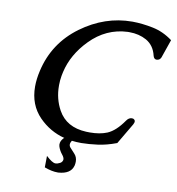

<svg xmlns="http://www.w3.org/2000/svg" viewBox="-98 -803 1025 1111"><g transform="rotate(10 414.5 -247.5)"><path d="M318.8 16.1Q231.9 -6.3 168.5 -70.8Q100.1 -140.6 100.1 -248Q100.1 -292 111.8 -342.3Q150.4 -510.7 290 -613.3Q429.2 -715.3 589.8 -715.3H591.3Q648.4 -714.8 710.9 -702.1Q773.4 -689.5 828.6 -648.4L791 -540Q783.2 -522.9 765.1 -522.9H763.2Q749.5 -523.9 744.6 -543Q731 -601.1 684.1 -627.9Q640.1 -652.3 583.5 -652.3H573.7Q447.3 -647 354.5 -551.8Q269.5 -464.8 245.1 -358.9Q242.2 -347.2 240.2 -335Q235.4 -307.1 235.4 -280.3Q235.4 -277.8 235.4 -275.4Q235.4 -199.7 270.5 -135.7Q319.3 -46.9 436.5 -41.5Q448.2 -41 458 -41Q517.1 -41 559.6 -58.6Q607.4 -79.1 652.3 -144Q666 -164.1 684.1 -164.1Q688 -164.1 691.9 -163.1Q706.1 -157.2 702.6 -142.6Q701.2 -137.2 697.8 -130.9L625.5 -8.3Q567.4 13.7 515.6 20.5Q464.4 27.3 419.9 27.8Q391.1 27.8 364.3 24.4Q357.9 35.6 356.9 40.5Q354 54.2 362.8 64.5Q374 77.6 389.6 93.8Q407.7 112.3 407.7 139.6Q407.7 149.9 405.3 161.6L404.3 165Q390.6 213.9 319.3 219.2H314Q279.8 219.2 236.8 203.1L237.8 135.7Q274.9 169.9 292.5 169.9Q305.7 169.9 319.8 162.1Q331.5 155.8 334.5 143.6Q335 141.6 335 139.2Q335 127.9 322.3 112.3Q307.1 93.8 299.3 70.8Q295.4 59.6 297.9 47.9Q301.3 32.7 314 19.5Q314 17.6 318.8 16.1Z"/></g></svg>

Font: Caudex
Style: Bold
Weight: 700
Italic angle: -13°
Version: Version 1.04